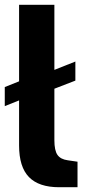

<svg xmlns="http://www.w3.org/2000/svg" viewBox="-23 -783 356 805"><path d="M302 -105V2H225Q140 2 98.5 -40.5Q57 -83 57 -173V-362L-3 -338V-418L57 -442V-763H205V-490L293 -525V-445L205 -411V-195Q205 -152 218 -133.5Q231 -115 261 -111Z"/></svg>

Font: Exo
Style: Bold
Weight: 700
Designer: Natanael Gama
Foundry: Natanael Gama
Version: Version 1.500; ttfautohint (v1.6)